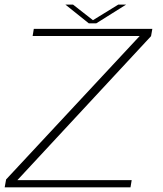

<svg xmlns="http://www.w3.org/2000/svg" viewBox="-26 -798 696 818"><path d="M-6 0 0 -33.5 569 -644.5H113L118 -675H623L617.5 -644L48 -30.5H535L530 0ZM352.5 -698.5 252.5 -778.5H285L370 -712L478 -778.5H511.5L384 -698.5Z"/></svg>

Font: Anybody ExtraExpanded ExtraLight
Style: Italic
Weight: 200
Width: 8
Italic angle: -10°
Designer: Tyler Finck
Foundry: Etcetera Type Company
Version: Version 1.010; ttfautohint (v1.8.3) -l 8 -r 50 -G 200 -x 14 